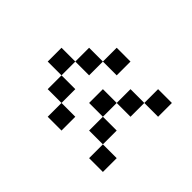

<svg xmlns="http://www.w3.org/2000/svg" viewBox="-80 -731 854 854"><g transform="rotate(45 347.0 -304.0)"><path d="M173.6 -260.4H260.4V-173.6H173.6ZM260.4 -434V-520.8H347.2V-434ZM260.4 -434V-347.2H173.6V-434ZM260.4 -173.6H347.2V-86.8H260.4ZM173.6 -260.4H86.8V-347.2H173.6ZM434 -260.4H520.8V-173.6H434ZM520.8 -434V-520.8H607.6V-434ZM520.8 -434V-347.2H434V-434ZM520.8 -173.6H607.6V-86.8H520.8ZM434 -260.4H347.2V-347.2H434Z"/></g></svg>

Font: 8-bit Operator+ 8
Style: Regular
Weight: 400
Designer: GrandChaos9000
Version: Version 1.3.0 - August 1, 2014